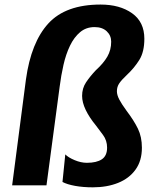

<svg xmlns="http://www.w3.org/2000/svg" viewBox="-20 -794 668 822"><path d="M377.5 8Q336 8 301.5 1.8Q267 -4.5 247.5 -15L259.5 -133Q272 -120 299.2 -108.5Q326.5 -97 352 -97Q393.5 -97 416 -112Q438.5 -127 438.5 -162Q438.5 -192.5 421.2 -216Q404 -239.5 390.5 -257Q362.5 -291 347 -323.2Q331.5 -355.5 331.5 -383.5Q331.5 -416 348.2 -441.2Q365 -466.5 390.5 -493.5Q423 -523 439.5 -551.5Q456 -580 456 -615.5Q456 -642 437 -660Q418 -678 385 -678Q348.5 -678 322.8 -656.2Q297 -634.5 279.5 -598Q262 -561.5 251.8 -516.2Q241.5 -471 235.5 -423.5L179 -0.5H32L91 -453.5Q113 -613 187.2 -693.8Q261.5 -774.5 410.5 -774.5Q493 -774.5 545.5 -737.2Q598 -700 598 -628Q598 -572 576.5 -537.5Q555 -503 523.5 -473.5Q501 -452.5 490.8 -437.5Q480.5 -422.5 480.5 -403.5Q480.5 -387.5 490.5 -368.2Q500.5 -349 522 -319.5Q553.5 -278 570.5 -243Q587.5 -208 587.5 -161.5Q587.5 -105.5 560.2 -67.8Q533 -30 485.5 -11Q438 8 377.5 8Z"/></svg>

Font: Merriweather Sans Italic
Style: Bold
Weight: 700
Italic angle: -7.5°
Designer: Eben Sorkin
Foundry: Eben Sorkin
Version: Version 1.008; ttfautohint (v1.7.19-72a1) -l 8 -r 50 -G 200 